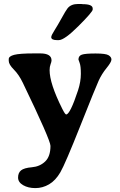

<svg xmlns="http://www.w3.org/2000/svg" viewBox="-20 -736 608 975"><path d="M278.3 -532.2H270Q240.2 -532.2 240.2 -547.4Q240.2 -556.2 256.6 -581.8Q272.9 -607.4 293 -644Q313 -680.7 322.8 -693.4Q340.3 -715.8 376.5 -715.8H391.6Q398.4 -714.8 400.9 -714.8Q450.7 -714.8 450.7 -692.9V-687.5Q450.7 -675.8 378.9 -604Q307.1 -532.2 278.3 -532.2ZM184.1 -464.8Q241.7 -464.8 241.7 -429.2Q241.7 -422.4 236.8 -409.7Q231.9 -397 231.9 -379.9Q231.9 -312 295.9 -184.1Q310.5 -154.8 315.9 -154.8Q335.9 -154.8 376.5 -277.8Q390.6 -321.3 390.6 -361.1Q390.6 -400.9 384.5 -416.3Q378.4 -431.6 378.4 -433.6Q378.4 -452.6 395.8 -458.5Q413.1 -464.4 465.3 -464.4Q517.6 -464.4 531.7 -455.3Q545.9 -446.3 545.9 -433.6Q545.9 -420.9 521.2 -390.6Q496.6 -360.4 481 -326.2Q465.3 -292 388.2 -97.7Q311 96.7 286.6 138.7Q262.2 180.7 229.2 200Q196.3 219.2 159.7 219.2Q123 219.2 97.4 204.3Q71.8 189.5 71.8 165.5Q71.8 141.6 86.9 129.2Q102.1 116.7 142.1 113.3Q182.1 109.9 209.2 84.2Q236.3 58.6 236.3 4.9Q236.3 -24.4 95.7 -315.9Q75.7 -357.4 50 -383.1Q24.4 -408.7 24.4 -427.2V-436Q24.4 -450.2 51.8 -457.5Q79.1 -464.8 153.8 -464.8Z"/></svg>

Font: Averia Serif Libre RX
Style: Bold
Weight: 700
Version: Version 1.002